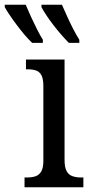

<svg xmlns="http://www.w3.org/2000/svg" viewBox="-84 -786 382 806"><path d="M19 0V-41H30Q50 -41 65 -46Q80 -51 89 -66Q98 -81 98 -110V-425Q98 -455 90 -470Q82 -485 67.5 -490Q53 -495 33 -495H25V-536H187V-115Q187 -84 195.5 -68Q204 -52 220 -46.5Q236 -41 255 -41H266V0ZM205 -606Q191 -620 174 -639.5Q157 -659 140 -681Q123 -703 110 -723Q97 -743 90 -756V-766H176Q186 -744 198 -717Q210 -690 223.5 -664Q237 -638 249 -619V-606ZM51 -606Q36 -620 19.5 -639.5Q3 -659 -13.5 -681Q-30 -703 -43.5 -723Q-57 -743 -64 -756V-766H24Q33 -744 45.5 -717Q58 -690 71 -664Q84 -638 96 -619V-606Z"/></svg>

Font: Noto Serif Condensed
Style: Regular
Weight: 400
Width: 3
Designer: Monotype Design Team
Foundry: Monotype Imaging Inc.
Version: Version 2.015